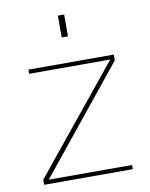

<svg xmlns="http://www.w3.org/2000/svg" viewBox="-80 -756 636 815"><g transform="rotate(-10 238.0 -348.5)"><path d="M44 -22 411 -473 412 -475H63V-493H431V-468L67 -18H426V0H44ZM226 -697H253V-603H226Z"/></g></svg>

Font: Hanken Grotesk Thin
Style: Regular
Weight: 100
Designer: Alfredo Marco Pradil
Foundry: Hanken Design Co.
Version: Version 3.014